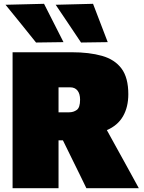

<svg xmlns="http://www.w3.org/2000/svg" viewBox="-20 -987 755 1007"><path d="M46 0V-713H355Q448.5 -713 515.2 -694Q582 -675 617.5 -627.2Q653 -579.5 653 -493Q653 -425.5 625.2 -377.2Q597.5 -329 540.5 -304.5L592 -211Q610.5 -177.5 631.8 -139Q653 -100.5 673 -64Q693 -27.5 708 0H433Q414.5 -38.5 397.5 -73Q380.5 -107.5 364 -141L310 -251H287V0ZM348 -529H287V-398H343Q365.5 -398 382.8 -410.5Q400 -423 400 -464Q400 -495 386.5 -512Q373 -529 348 -529ZM169 -764Q131 -811.5 91 -861Q51 -910.5 9 -962L211 -967Q237 -916 262.2 -866.2Q287.5 -816.5 313 -766ZM405 -764Q373 -811.5 340 -861Q307 -910.5 272 -962L468 -967Q487.5 -916 506.5 -866.5Q525.5 -817 545 -766Z"/></svg>

Font: Commissioner Black
Style: Regular
Weight: 900
Designer: Kostas Bartsokas
Foundry: Kostas Bartsokas
Version: Version 1.000; ttfautohint (v1.8.3)